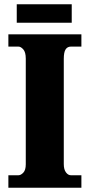

<svg xmlns="http://www.w3.org/2000/svg" viewBox="-20 -874 416 894"><path d="M19 0V-58H66Q77 -58 88.5 -70Q100 -82 100 -109V-601Q100 -631 88.5 -644Q77 -657 66 -657H19V-714H359V-657H310Q294 -657 285.5 -644Q277 -631 277 -600V-110Q277 -85 287 -71.5Q297 -58 310 -58H359V0ZM58 -768V-854H314V-768Z"/></svg>

Font: Noto Serif Tamil Condensed Black
Style: Italic
Weight: 900
Width: 3
Italic angle: -12°
Designer: Indian Type Foundry, Tom Grace, and the Monotype Design Team
Foundry: Monotype Imaging Inc.
Version: Version 2.003; ttfautohint (v1.8.4.7-5d5b)